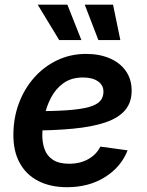

<svg xmlns="http://www.w3.org/2000/svg" viewBox="-20 -779 619 811"><path d="M263.2 11.7Q192.9 11.7 141.6 -14.6Q90.3 -41 63 -91.3Q35.6 -141.6 36.6 -212.9Q37.1 -282.7 60.3 -344Q83.5 -405.3 124.8 -451.7Q166 -498 221.9 -524.7Q277.8 -551.3 343.8 -551.3Q399.9 -551.3 443.4 -532.7Q486.8 -514.2 511.5 -479.2Q536.1 -444.3 536.1 -396Q536.1 -346.2 508.3 -313.5Q480.5 -280.8 425.3 -262Q370.1 -243.2 287.8 -235.4Q205.6 -227.5 96.2 -227.5L110.4 -309.1Q202.6 -309.1 262.2 -313.2Q321.8 -317.4 355.5 -326.9Q389.2 -336.4 403.1 -352.3Q417 -368.2 417 -392.1Q417 -419.4 393.8 -435.5Q370.6 -451.7 330.6 -451.7Q281.2 -451.7 248 -427.7Q214.8 -403.8 195.3 -366.2Q175.8 -328.6 167.5 -287.1Q159.2 -245.6 158.7 -210.4Q158.2 -176.3 168.5 -148.2Q178.7 -120.1 203.9 -103.8Q229 -87.4 272.5 -87.4Q318.4 -87.4 353 -106.9Q387.7 -126.5 403.8 -159.7L519 -144Q491.2 -73.2 423.3 -30.8Q355.5 11.7 263.2 11.7ZM395.5 -609.9 337.9 -759.3H457.5L488.3 -609.9ZM230 -609.9 139.2 -759.3H264.6L323.7 -609.9Z"/></svg>

Font: Inter 17pt SemiBold
Style: Italic
Weight: 600
Italic angle: -9.3988°
Version: Version 4.001;git-66647c0bb